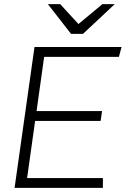

<svg xmlns="http://www.w3.org/2000/svg" viewBox="-20 -915 632 935"><path d="M213 -895 326 -750H384L539 -895H479L362 -798L273 -895ZM51 0H481V-48H112L151 -326H470L477 -374H158L195 -638H559L572 -686H148Z"/></svg>

Font: Chivo Light
Style: Italic
Weight: 300
Italic angle: -8°
Designer: Hector Gatti
Foundry: Omnibus-Type
Version: Version 1.003;PS 001.003;hotconv 1.0.70;makeotf.lib2.5.58329